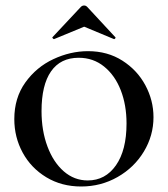

<svg xmlns="http://www.w3.org/2000/svg" viewBox="-20 -666 610 698"><path d="M32 -233Q32 -310 72 -366Q112 -422 174 -451Q236 -480 300 -480Q371 -480 425 -445.5Q479 -411 508.5 -356Q538 -301 538 -240Q538 -173 503 -115Q468 -57 407.5 -22.5Q347 12 275 12Q204 12 148.5 -21.5Q93 -55 62.5 -111Q32 -167 32 -233ZM440 -217Q440 -284 419 -338Q398 -392 358.5 -424Q319 -456 266 -456Q200 -456 165.5 -406.5Q131 -357 131 -262Q131 -191 152.5 -133.5Q174 -76 212 -43Q250 -10 299 -10Q363 -10 401.5 -65Q440 -120 440 -217ZM286 -646Q292 -646 297 -641L399 -531Q400 -531 400 -529Q400 -527 397.5 -525Q395 -523 394 -524L286 -569L177 -524Q175 -523 172 -526.5Q169 -530 171 -531L274 -641Q279 -646 286 -646Z"/></svg>

Font: Cormorant SC SemiBold
Style: Regular
Weight: 600
Designer: Christian Thalmann (Catharsis Fonts)
Foundry: Catharsis Fonts
Version: Version 4.000